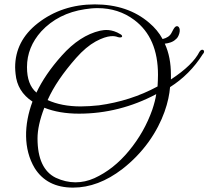

<svg xmlns="http://www.w3.org/2000/svg" viewBox="-20 -794 950 875"><path d="M781 -615C788 -620 793 -628 797 -641C805 -668 790 -682 778 -671C773 -666 768 -657 761 -643C754 -630 741 -621 721 -616C706 -644 685 -669 660 -690C595 -746 512 -774 412 -774C312 -774 225 -745 152 -688C83 -634 49 -567 49 -487C49 -477 50 -467 51 -457C56 -404 81 -362 128 -331C89 -226 86 -115 138 -28C175 31 233 61 313 61C389 61 464 33 538 -24C583 -59 623 -100 657 -147C725 -242 750 -334 755 -397C815 -435 865 -485 904 -547C920 -562 901 -578 889 -558C869 -518 826 -476 759 -432V-452C759 -507 750 -554 731 -595C749 -597 768 -602 781 -615ZM700 -453C700 -436 699 -418 698 -400C615 -355 526 -327 431 -314C402 -311 374 -309 348 -309C289 -309 239 -319 197 -338C224 -399 268 -463 327 -530C357 -564 387 -589 416 -605C475 -637 504 -630 517 -625C537 -619 543 -630 529 -638C488 -663 456 -658 436 -654C375 -640 316 -602 261 -540C210 -483 172 -427 146 -372C117 -397 103 -435 103 -488C103 -549 125 -603 168 -651C219 -706 286 -740 367 -752C386 -755 405 -757 424 -757C488 -757 544 -739 592 -703C664 -649 700 -566 700 -453ZM692 -365C689 -344 683 -321 674 -294C650 -226 615 -164 568 -107C521 -50 469 -9 410 18C354 43 294 44 234 16C179 -11 151 -71 151 -163C151 -202 161 -249 182 -303C227 -285 280 -276 340 -276C463 -276 581 -306 692 -365Z"/></svg>

Font: VL Great Vibes
Style: Regular
Weight: 400
Designer: Robert E. Leuschke
Foundry: Robert E. Leuschke
Version: Version 1.001